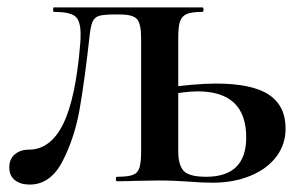

<svg xmlns="http://www.w3.org/2000/svg" viewBox="-20 -488 808 517"><path d="M5 -37Q5 -60 20 -72.5Q35 -85 57 -85Q116 -85 150 -154Q184 -223 196 -370Q197 -380 197 -396Q197 -433 182 -444.5Q167 -456 125 -456Q123 -456 123 -462Q123 -468 125 -468H525Q528 -468 528 -462Q528 -456 525 -456Q497 -456 483.5 -450.5Q470 -445 465 -431Q460 -417 460 -387V-81Q460 -43 475 -27.5Q490 -12 535 -12Q643 -12 643 -118Q643 -242 512 -242Q475 -242 413 -229L412 -250Q506 -263 561 -263Q659 -263 704 -233Q749 -203 749 -142Q749 -99 724 -66Q699 -33 654 -14.5Q609 4 552 4Q525 4 487 1Q473 0 452.5 -1Q432 -2 408 -2L344 -1Q326 0 295 0Q292 0 292 -6Q292 -12 295 -12Q324 -12 337.5 -17Q351 -22 355.5 -36.5Q360 -51 360 -81V-385Q360 -424 349 -436.5Q338 -449 303 -449H287Q258 -449 246 -445Q234 -441 229 -429Q224 -417 221 -389Q208 -272 194.5 -194.5Q181 -117 148.5 -54Q116 9 60 9Q35 9 20 -3Q5 -15 5 -37Z"/></svg>

Font: Cormorant Unicase
Style: Bold
Weight: 700
Designer: Christian Thalmann (Catharsis Fonts)
Foundry: Catharsis Fonts
Version: Version 4.000